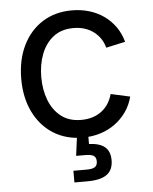

<svg xmlns="http://www.w3.org/2000/svg" viewBox="-53 -592 668 840"><g transform="rotate(-5 280.5 -171.5)"><path d="M293.9 11.7Q220.2 11.7 164.8 -23.2Q109.4 -58.1 78.4 -121.1Q47.4 -184.1 47.4 -266.6Q47.4 -350.6 78.4 -413.8Q109.4 -477.1 164.8 -512Q220.2 -546.9 293.9 -546.9Q334.5 -546.9 370.1 -536.1Q405.8 -525.4 434.6 -504.9Q463.4 -484.4 483.9 -455.3Q504.4 -426.3 514.2 -389.6L429.7 -371.1Q424.3 -392.6 412.4 -410.4Q400.4 -428.2 383.3 -441.4Q366.2 -454.6 343.8 -461.9Q321.3 -469.2 293.9 -469.2Q240.7 -469.2 205.6 -441.7Q170.4 -414.1 152.8 -368.2Q135.3 -322.3 135.3 -266.6Q135.3 -211.9 152.8 -166.3Q170.4 -120.6 205.3 -93.3Q240.2 -65.9 293.9 -65.9Q321.3 -65.9 344 -73.2Q366.7 -80.6 384.3 -94.2Q401.9 -107.9 413.6 -126.7Q425.3 -145.5 431.2 -167.5L515.6 -148.9Q505.9 -111.8 485.4 -82.5Q464.8 -53.2 435.8 -32Q406.7 -10.7 370.6 0.5Q334.5 11.7 293.9 11.7ZM239.7 204.1V152.8H296.9Q323.2 152.8 334.2 145.5Q345.2 138.2 345.2 120.6Q345.2 103 334.2 95.9Q323.2 88.9 296.9 88.9H257.3L272 -23.4H317.9V0V42Q364.7 43.9 387.5 63.2Q410.2 82.5 410.2 121.1Q410.2 164.1 382.3 184.1Q354.5 204.1 297.4 204.1Z"/></g></svg>

Font: Inter 18pt
Style: Regular
Weight: 400
Designer: Rasmus Andersson
Foundry: rsms
Version: Version 4.001;git-66647c0bb